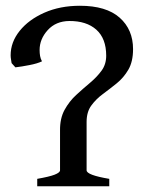

<svg xmlns="http://www.w3.org/2000/svg" viewBox="-20 -650 511 670"><path d="M109.9 0V-25.9Q151.9 -33.2 170.7 -40.5Q189.5 -47.9 189.5 -55.7V-194.8Q189 -236.8 205.3 -266.6Q221.7 -296.4 245.8 -318.6Q270 -340.8 293.9 -360.8Q317.9 -380.9 334.2 -403.1Q350.6 -425.3 350.6 -455.6Q350.6 -515.6 316.2 -546.4Q281.7 -577.1 221.7 -576.7Q174.8 -576.2 146.5 -544.9Q118.2 -513.7 118.2 -475.6Q118.2 -464.4 119.9 -454.6Q121.6 -444.8 126.5 -436Q110.4 -428.2 82.8 -422.9Q55.2 -417.5 33.7 -415L20.5 -429.7Q20 -433.6 18.6 -441.7Q17.1 -449.7 17.1 -457Q17.1 -502.9 48.6 -542.2Q80.1 -581.5 134.8 -605.7Q189.5 -629.9 258.8 -629.9Q350.6 -629.9 397.5 -588.4Q444.3 -546.9 444.3 -478.5Q444.3 -435.1 428 -407Q411.6 -378.9 387.5 -359.4Q363.3 -339.8 339.1 -322Q314.9 -304.2 298.6 -281.7Q282.2 -259.3 282.2 -224.6V-55.7Q282.2 -39.1 361.3 -25.9V0Z"/></svg>

Font: Gentium Book Plus
Style: Regular
Weight: 400
Designer: Victor Gaultney, Annie Olsen, Iska Routamaa, Becca Hirsbrunner
Foundry: SIL International
Version: Version 6.101